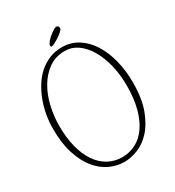

<svg xmlns="http://www.w3.org/2000/svg" viewBox="-228 -1105 1144 1254"><g transform="rotate(-30 343.5 -478.0)"><path d="M410 -950Q410 -942 396 -929.5Q382 -917 364 -905Q346 -893 328.5 -884Q311 -875 304 -875Q296 -875 296 -886Q296 -895 308 -910Q320 -925 336 -938.5Q352 -952 368 -962Q384 -972 391 -972Q399 -972 404.5 -968Q410 -964 410 -950ZM86 -400Q86 -312 104 -241Q122 -170 155.5 -120.5Q189 -71 236.5 -44.5Q284 -18 342 -18Q397 -18 444.5 -42.5Q492 -67 526.5 -116.5Q561 -166 580.5 -239Q600 -312 600 -410Q600 -493 582 -565.5Q564 -638 532.5 -691.5Q501 -745 457.5 -776Q414 -807 362 -807Q291 -807 239.5 -770.5Q188 -734 153.5 -675.5Q119 -617 102.5 -544.5Q86 -472 86 -400ZM41 -404Q41 -455 50 -507Q59 -559 77 -607Q95 -655 121.5 -697.5Q148 -740 183 -771Q218 -802 261.5 -820Q305 -838 356 -838Q424 -838 478 -803.5Q532 -769 569 -710Q606 -651 625.5 -573Q645 -495 645 -408Q645 -286 614.5 -204.5Q584 -123 538.5 -74Q493 -25 439.5 -4.5Q386 16 340 16Q284 16 230.5 -8.5Q177 -33 135 -84Q93 -135 67 -214.5Q41 -294 41 -404Z"/></g></svg>

Font: Life Savers
Style: Regular
Weight: 400
Version: Version 2.001; ttfautohint (v0.93) -l 8 -r 50 -G 200 -x 14 -